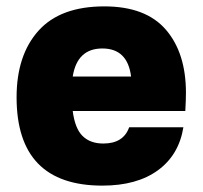

<svg xmlns="http://www.w3.org/2000/svg" viewBox="-20 -568 635 602"><path d="M307 -548Q437 -548 500 -475Q563 -402 563 -277Q563 -254 561 -220H208Q215 -165 239 -141.5Q263 -118 304 -118Q367 -118 385 -169H555Q541 -82 475 -34Q409 14 301 14Q32 14 32 -263Q32 -395 100.5 -471.5Q169 -548 307 -548ZM208 -328H391Q380 -416 301 -416Q222 -416 208 -328Z"/></svg>

Font: Nacelle Heavy
Style: Regular
Weight: 800
Designer: Sora Sagano
Foundry: Sora Sagano
Version: Version 1.000;FEAKit 1.0